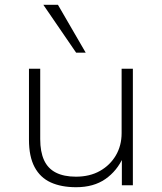

<svg xmlns="http://www.w3.org/2000/svg" viewBox="-20 -774 677 802"><path d="M298 8Q236 8 192 -12Q148 -32 124.5 -76Q101 -120 101 -190V-487H148V-193Q148 -140 164 -105Q180 -70 213.5 -53Q247 -36 297 -36Q355 -36 397.5 -60Q440 -84 464 -125Q488 -166 488 -218V-487H535V0H489V-118H495Q469 -60 420 -26Q371 8 298 8ZM298 -554 161 -754H222L338 -554Z"/></svg>

Font: Nunito Sans 10pt SemiExpanded ExtraLight
Style: Regular
Weight: 250
Width: 6
Designer: Vernon Adams
Foundry: Vernon Adams
Version: Version 3.101;gftools[0.9.27]